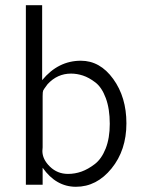

<svg xmlns="http://www.w3.org/2000/svg" viewBox="-20 -715 557 743"><path d="M80.1 0V-694.8H143.1V-404.8Q205.1 -480 293 -480Q367.2 -480 418.2 -409.4Q469.2 -338.9 469.2 -237.8Q469.2 -133.8 411.6 -63Q354 7.8 273.9 7.8Q196.8 7.8 145 -65.9V0ZM144 -130.9Q144 -98.6 173.1 -70.3Q202.1 -42 243.2 -42Q270 -42 295.4 -51Q320.8 -60.1 346.9 -80.1Q373 -100.1 388.9 -140.1Q404.8 -180.2 404.8 -235.8Q404.8 -293.9 389.4 -335.4Q374 -377 349.1 -396Q324.2 -415 301 -422.6Q277.8 -430.2 254.9 -430.2Q201.7 -430.2 164.1 -389.2Q148.9 -369.1 147 -364.5Q145 -359.9 145 -342.8V-145Q145 -142.1 144.5 -137.9Q144 -133.8 144 -130.9Z"/></svg>

Font: CMU Bright
Style: Roman
Weight: 500
Version: Version 0.7.0